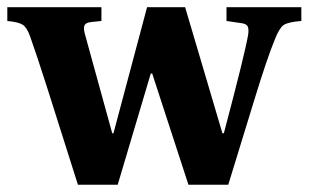

<svg xmlns="http://www.w3.org/2000/svg" viewBox="-30 -510 852 530"><path d="M-9.8 -452.1V-490.2H250V-452.1L222.2 -449.2Q207.5 -447.8 203.6 -440.7Q199.7 -433.6 204.1 -417L279.8 -142.1H283.2L376 -490.2H481L584 -142.1H587.9Q645.5 -359.4 654.8 -413.1Q657.2 -428.7 654.1 -436.3Q650.9 -443.8 638.2 -445.8L595.2 -452.1V-490.2H801.8V-452.1Q764.6 -449.2 752.7 -440.7Q740.7 -432.1 729 -401.9Q707.5 -350.1 671.9 -233.9L600.1 0H490.2L390.1 -307.1H386.2L294.9 0H185.1L101.1 -265.1Q70.8 -359.9 53.2 -409.2Q44.4 -434.1 32.7 -441.7Q21 -449.2 -9.8 -452.1Z"/></svg>

Font: Linguistics Pro
Style: Bold
Weight: 700
Designer: Stefan Peev, Context Ltd
Foundry: Stefan Peev, Context Ltd
Version: Version 001.000